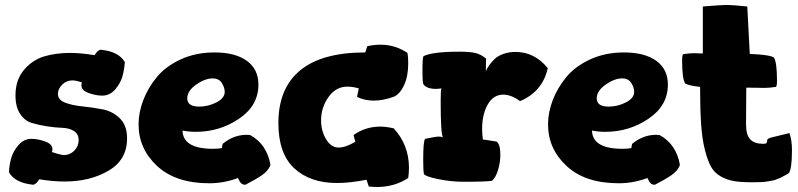

<svg xmlns="http://www.w3.org/2000/svg" viewBox="-20 -720 3198 769"><path d="M16 -30Q17 -59 25 -87Q33 -115 54.5 -139.5Q76 -164 106 -164Q131 -164 160.5 -153.5Q190 -143 190 -123Q190 -119 188 -111Q224 -99 237 -99Q260 -99 277.5 -116.5Q295 -134 295 -159Q295 -183 276.5 -195Q258 -207 229.5 -208Q201 -209 168.5 -214Q136 -219 107.5 -227.5Q79 -236 60.5 -264Q42 -292 42 -338Q42 -400 76 -440Q110 -480 156.5 -494Q203 -508 261 -508Q305 -508 359 -499Q369 -517 382 -521Q456 -514 480 -471Q478 -442 470.5 -414.5Q463 -387 441.5 -362Q420 -337 389 -337Q364 -337 335 -347.5Q306 -358 306 -378Q306 -382 308 -390Q284 -398 270 -398Q246 -398 229 -381Q212 -364 212 -344Q212 -320 240.5 -309Q269 -298 309.5 -294Q350 -290 391 -282Q432 -274 460.5 -245.5Q489 -217 489 -166Q489 -80 415 -36.5Q341 7 239 7Q191 7 137 -2Q127 16 114 20Q40 13 16 -30Z M535 -222Q535 -269 553.5 -318Q572 -367 607.5 -410.5Q643 -454 703.5 -482Q764 -510 839 -510Q922 -510 968.5 -476.5Q1015 -443 1015 -381Q1015 -297 937.5 -244.5Q860 -192 764 -192Q738 -192 711 -197Q713 -124 833 -124Q854 -124 869 -127Q869 -135 872 -144Q916 -180 967 -180Q977 -180 982 -179Q1048 -143 1063 -61Q1062 -53 1055.5 -44Q1049 -35 1042 -28.5Q1035 -22 1022 -13.5Q1009 -5 1001.5 -1Q994 3 979.5 11Q965 19 963 20Q957 20 953 18.5Q949 17 945.5 13.5Q942 10 941 8.5Q940 7 937 0.5Q934 -6 933 -7Q877 14 818 14Q684 14 609.5 -55Q535 -124 535 -222ZM730 -326Q730 -293 778 -293Q814 -293 847 -310Q880 -327 880 -352Q880 -369 868.5 -387.5Q857 -406 832 -406Q801 -406 765.5 -381Q730 -356 730 -326Z M1095 -227Q1095 -366 1182 -438Q1269 -510 1443 -510L1451 -535Q1478 -541 1504 -541Q1563 -541 1612 -508Q1615 -493 1615 -466Q1615 -414 1598 -378Q1581 -342 1556 -332Q1513 -317 1477 -317Q1440 -317 1410 -332L1417 -366Q1393 -373 1371 -373Q1325 -373 1295.5 -331Q1266 -289 1266 -238Q1266 -196 1286 -162.5Q1306 -129 1336 -129Q1364 -129 1403 -152L1396 -179Q1443 -213 1504 -213Q1525 -213 1557 -206Q1618 -139 1618 -48Q1618 -28 1615 -7Q1560 29 1489 29Q1479 29 1457 27L1448 0Q1380 13 1330 13Q1222 13 1158.5 -46Q1095 -105 1095 -227Z M1672 -439Q1672 -486 1676 -495Q1712 -513 1820 -513Q1863 -513 1885 -507.5Q1907 -502 1927 -485Q1926 -468 1926 -434L1929 -442Q1933 -450 1941.5 -461.5Q1950 -473 1962 -484.5Q1974 -496 1996 -504Q2018 -512 2045 -512Q2121 -512 2174 -447Q2153 -353 2063 -315Q2027 -341 1996 -341Q1956 -341 1933.5 -301.5Q1911 -262 1911 -204Q1911 -184 1914 -161Q1920 -161 1956 -155L1969 -153Q1984 -142 1984 -100Q1984 -70 1975 -40Q1966 -10 1951 4Q1931 8 1836 8Q1787 8 1735.5 -2.5Q1684 -13 1678 -23Q1675 -35 1675 -79Q1675 -158 1683 -164Q1725 -173 1737 -173Q1747 -173 1754 -170Q1745 -184 1745 -315Q1745 -360 1748 -366Q1736 -364 1726 -364Q1690 -364 1676 -382Q1672 -391 1672 -439Z M2175 -222Q2175 -269 2193.5 -318Q2212 -367 2247.5 -410.5Q2283 -454 2343.5 -482Q2404 -510 2479 -510Q2562 -510 2608.5 -476.5Q2655 -443 2655 -381Q2655 -297 2577.5 -244.5Q2500 -192 2404 -192Q2378 -192 2351 -197Q2353 -124 2473 -124Q2494 -124 2509 -127Q2509 -135 2512 -144Q2556 -180 2607 -180Q2617 -180 2622 -179Q2688 -143 2703 -61Q2702 -53 2695.5 -44Q2689 -35 2682 -28.5Q2675 -22 2662 -13.5Q2649 -5 2641.5 -1Q2634 3 2619.5 11Q2605 19 2603 20Q2597 20 2593 18.5Q2589 17 2585.5 13.5Q2582 10 2581 8.5Q2580 7 2577 0.5Q2574 -6 2573 -7Q2517 14 2458 14Q2324 14 2249.5 -55Q2175 -124 2175 -222ZM2370 -326Q2370 -293 2418 -293Q2454 -293 2487 -310Q2520 -327 2520 -352Q2520 -369 2508.5 -387.5Q2497 -406 2472 -406Q2441 -406 2405.5 -381Q2370 -356 2370 -326Z M2712 -478Q2712 -499 2716 -503Q2744 -507 2758 -507Q2764 -507 2773 -506.5Q2782 -506 2788 -506H2795V-694Q2869 -700 2885 -700Q2921 -700 2973 -694L2983 -504Q3061 -501 3079 -490Q3092 -473 3092 -397Q3092 -376 3088 -372Q3060 -368 3044 -368H3036Q3029 -368 3011.5 -368.5Q2994 -369 2969 -369Q2969 -364 2968.5 -296.5Q2968 -229 2968 -223Q2968 -179 2985 -161.5Q3002 -144 3037 -144Q3047 -144 3049.5 -146.5Q3052 -149 3053 -159Q3053 -166 3076 -171L3142 -187Q3152 -158 3152 -119Q3152 -43 3139 -26Q3135 -24 3123 -17Q3111 -10 3107 -8.5Q3103 -7 3092.5 -2.5Q3082 2 3075 3Q3068 4 3055 6.5Q3042 9 3027 9.5Q3012 10 2992 10Q2948 10 2920.5 5.5Q2893 1 2867.5 -13Q2842 -27 2828 -52Q2814 -77 2803 -120.5Q2792 -164 2788 -224.5Q2784 -285 2784 -372Q2740 -377 2725 -385Q2712 -402 2712 -478Z"/></svg>

Font: Gorditas
Style: Bold
Weight: 700
Designer: Gustavo Dipre (gbrenda1987@gmail.com)
Foundry: Gustavo Dipre (gbrenda1987@gmail.com)
Version: Version 001.001